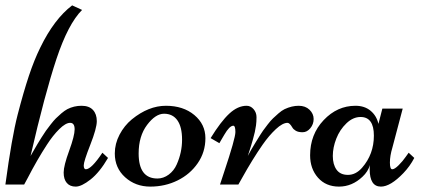

<svg xmlns="http://www.w3.org/2000/svg" viewBox="-28 -691 1597 719"><path d="M147.9 -149.4Q111.8 -94.2 75.2 -23.4L62.5 0H-7.8Q16.1 -176.8 38.1 -261.7Q60.1 -346.7 80.1 -406.7Q100.1 -466.8 123 -513.2Q174.8 -619.6 242.2 -670.9L279.3 -653.8Q227.1 -601.6 183.3 -470Q139.6 -338.4 86.4 -106.9Q89.4 -111.8 98.4 -127.7Q107.4 -143.6 112.3 -151.6Q117.2 -159.7 127.2 -175.8Q137.2 -191.9 144 -201.4Q150.9 -210.9 161.9 -225.1Q172.9 -239.3 181.4 -247.8Q189.9 -256.3 201.7 -266.4Q213.4 -276.4 224.1 -282.2Q249 -294.9 277.3 -294.9Q305.7 -294.9 320.1 -279.3Q334.5 -263.7 334.5 -237.3Q334.5 -210.9 310.1 -148.7Q285.6 -86.4 285.6 -71.8Q285.6 -57.1 293.5 -57.1Q314 -57.1 355.5 -119.1L376.5 -99.6Q345.2 -45.9 311.3 -19Q277.3 7.8 255.6 7.8Q233.9 7.8 222.2 -5.9Q210.4 -19.5 210.4 -44.9Q210.4 -70.3 231 -126.5Q251.5 -182.6 251.5 -206.8Q251.5 -231 234.6 -231Q217.8 -231 193.8 -207.3Q169.9 -183.6 147.9 -149.4Z M401.9 -116.2Q401.9 -152.8 419.7 -186.8Q437.5 -220.7 465.8 -244.1Q528.3 -294.9 593.3 -294.9Q658.2 -294.9 699.7 -260.3Q741.2 -225.6 741.2 -173.6Q741.2 -121.6 712.6 -80.1Q684.1 -38.6 637.2 -15.4Q590.3 7.8 534.9 7.8Q479.5 7.8 440.7 -27.1Q401.9 -62 401.9 -116.2ZM561.5 -22.5Q584 -22.5 603.8 -37.1Q623.5 -51.8 633.8 -75.2Q653.8 -120.1 653.8 -168Q653.8 -215.8 636.2 -240.5Q618.7 -265.1 586.4 -265.1Q554.2 -265.1 522.7 -223.1Q491.2 -181.2 491.2 -116.2Q491.2 -22.5 561.5 -22.5Z M1048.8 -231Q1030.3 -231 1004.9 -207.3Q979.5 -183.6 955.6 -149.4Q917.5 -94.7 877.9 -23.4L864.7 0H795.9Q795.9 0 811 -45.9Q853.5 -172.9 853.5 -196.5Q853.5 -220.2 845.7 -220.2Q831.5 -220.2 812 -186.5Q807.6 -178.7 804.7 -174.1Q801.8 -169.4 798.1 -162.8Q794.4 -156.2 793.5 -154.8L760.7 -173.8Q798.8 -235.8 830.6 -265.4Q862.3 -294.9 895.5 -294.9Q910.6 -294.9 921.6 -282.2Q932.6 -269.5 932.6 -252.2Q932.6 -234.9 930.7 -221.4Q928.7 -208 926.3 -196.8Q923.8 -185.5 919.4 -169.9Q915 -154.3 912.4 -146Q909.7 -137.7 905.3 -123.5Q900.9 -109.4 899.9 -106.9Q908.7 -124.5 929.7 -158.7Q950.7 -192.9 957 -201.7Q963.4 -210.4 974.6 -225.1Q985.8 -239.7 994.4 -247.8Q1002.9 -255.9 1014.9 -266.4Q1026.9 -276.9 1037.6 -282.2Q1064.9 -294.9 1090.3 -294.9Q1115.7 -294.9 1131.1 -280Q1146.5 -265.1 1146.5 -245.4Q1146.5 -225.6 1134 -210.7Q1121.6 -195.8 1105.2 -195.8Q1088.9 -195.8 1079.6 -201.4Q1070.3 -207 1066.9 -213.4Q1056.6 -231 1048.8 -231Z M1403.8 -284.2H1480L1441.4 -138.2Q1432.1 -107.4 1432.1 -82.3Q1432.1 -57.1 1440.9 -57.1Q1449.7 -57.1 1465.1 -72.5Q1480.5 -87.9 1491.2 -103.5L1502.4 -119.1L1523.4 -99.6Q1507.3 -68.4 1482.4 -42.5Q1434.1 7.8 1398.4 7.8Q1356.4 7.8 1356.4 -57.1Q1356.4 -67.9 1357.4 -73.2Q1350.1 -48.3 1329.6 -29.3Q1290.5 7.8 1241.5 7.8Q1192.4 7.8 1162.8 -25.6Q1133.3 -59.1 1133.3 -109.4Q1133.3 -187.5 1184.1 -241.2Q1234.9 -294.9 1303.2 -294.9Q1337.4 -294.9 1359.9 -276.1Q1382.3 -257.3 1389.2 -227.1ZM1322.3 -252.9Q1293.9 -252.9 1269.3 -229.2Q1244.6 -205.6 1231.4 -172.1Q1218.3 -138.7 1218.3 -106.9Q1218.3 -75.2 1232.2 -55.7Q1246.1 -36.1 1275.1 -36.1Q1304.2 -36.1 1327.6 -62.5Q1372.1 -113.3 1372.1 -183.1Q1372.1 -252.9 1322.3 -252.9Z"/></svg>

Font: Niconne
Style: Regular
Weight: 400
Designer: Vernon Adams
Foundry: Vernon Adams
Version: Version 1.002